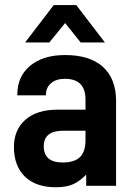

<svg xmlns="http://www.w3.org/2000/svg" viewBox="-20 -748 541 773"><path d="M393.6 -479.5Q447.3 -431.6 447.3 -341.8V0H327.1V-44.9Q298.8 -16.6 273.4 -5.9Q246.1 5.9 204.1 5.9Q125 5.9 80.1 -37.1Q36.1 -80.1 36.1 -156.2Q36.1 -225.6 83 -266.6Q128.9 -306.6 213.9 -306.6H324.2V-347.7Q324.2 -430.7 241.2 -430.7Q206.1 -430.7 185.5 -413.1Q165 -395.5 165 -367.2V-364.3H49.8V-368.2Q49.8 -440.4 101.6 -483.4Q153.3 -526.4 242.2 -526.4Q340.8 -526.4 393.6 -479.5ZM302.7 -116.2Q324.2 -137.7 324.2 -184.6V-221.7H234.4Q156.2 -221.7 156.2 -159.2Q156.2 -93.8 232.4 -93.8Q280.3 -93.8 302.7 -116.2ZM196.3 -727.5H287.1L402.3 -577.1H304.7L242.2 -655.3L178.7 -577.1H81.1Z"/></svg>

Font: Altinn-DIN
Style: DIN-Bold
Weight: 700
Designer: Charles Nix
Foundry: Altinn
Version: Version 2.00